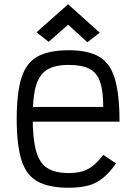

<svg xmlns="http://www.w3.org/2000/svg" viewBox="-20 -868 640 902"><path d="M302.5 14Q210 14 156.5 -15.5Q103 -45 80.8 -116Q58.5 -187 58.5 -309Q58.5 -432 80.8 -502.5Q103 -573 156.5 -602.5Q210 -632 302.5 -632Q394 -632 446 -601.5Q498 -571 519.8 -497.5Q541.5 -424 541.5 -296.5H87.5V-365.5H465Q465 -440.5 450.2 -483.5Q435.5 -526.5 400 -544.8Q364.5 -563 302.5 -563Q238 -563 201.2 -540.5Q164.5 -518 149 -464.8Q133.5 -411.5 133.5 -318Q133.5 -218.5 149 -161Q164.5 -103.5 201.2 -79.2Q238 -55 302.5 -55Q339.5 -55 366.8 -63Q394 -71 417.2 -89.5Q440.5 -108 465 -140.5L525 -100.5Q494.5 -57 464 -32Q433.5 -7 395.2 3.5Q357 14 302.5 14ZM390.5 -669.5 300 -752 208.5 -671.5 151.5 -716.5 300 -848 448.5 -714.5Z"/></svg>

Font: Victor Mono Thin
Style: Regular
Weight: 100
Monospace: yes
Designer: Rune Bjørnerås
Version: Version 1.561;gftools[0.9.30]